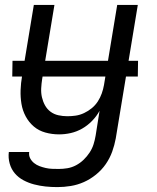

<svg xmlns="http://www.w3.org/2000/svg" viewBox="-20 -540 640 783"><path d="M214 223Q189 223 165.5 220.5Q142 218 119 212Q96 206 75.5 195Q55 184 40.5 167Q26 150 19.5 127Q13 104 16 80H99Q97 94 103 105.5Q109 117 119 125Q129 133 141 137.5Q153 142 166 145Q179 148 192.5 148.5Q206 149 220 149Q237 149 255 146Q273 143 290 134Q307 125 321 111.5Q335 98 345.5 82Q356 66 361.5 48.5Q367 31 370 13L386 -88Q374 -66 355.5 -47Q337 -28 315 -15.5Q293 -3 269 2.5Q245 8 221 8Q192 8 165 0.5Q138 -7 118 -24Q98 -41 85 -65Q72 -89 67.5 -116.5Q63 -144 64 -172.5Q65 -201 70 -230L118 -520H202L152 -218Q149 -199 148 -180Q147 -161 151 -143.5Q155 -126 163.5 -110.5Q172 -95 186 -84.5Q200 -74 218 -70Q236 -66 255 -66Q272 -66 289 -68.5Q306 -71 323 -79Q340 -87 354.5 -99Q369 -111 379 -126.5Q389 -142 395 -159Q401 -176 404 -193L458 -520H542L452 25Q447 52 437.5 78.5Q428 105 411.5 129Q395 153 371.5 172Q348 191 322 202.5Q296 214 268.5 218.5Q241 223 214 223ZM542 -228H30L31 -292H543Z"/></svg>

Font: Iosevka Extended
Style: Italic
Weight: 400
Width: 7
Italic angle: -9°
Monospace: yes
Designer: Belleve Invis
Foundry: Belleve Invis
Version: Version 32.5.0; ttfautohint (v1.8.4)